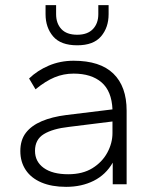

<svg xmlns="http://www.w3.org/2000/svg" viewBox="-20 -716 600 746"><path d="M237 10Q181 10 141 -7Q101 -24 80 -55.5Q59 -87 59 -129Q59 -172 80.5 -200Q102 -228 142 -245Q182 -262 237 -269L417 -291Q414 -362 374.5 -396Q335 -430 266 -430Q227 -430 192 -415.5Q157 -401 118 -369L93 -411Q125 -442 169.5 -461Q214 -480 266 -480Q369 -480 420.5 -430Q472 -380 472 -286V0H418V-84Q391 -37 344 -13.5Q297 10 237 10ZM245 -39Q301 -39 339 -62.5Q377 -86 397 -123Q417 -160 417 -199V-244L248 -223Q185 -216 150.5 -195Q116 -174 116 -130Q116 -88 150 -63.5Q184 -39 245 -39ZM280 -540Q216 -540 186.5 -574.5Q157 -609 157 -661V-696H198V-661Q198 -625 218.5 -603Q239 -581 280 -581Q320 -581 341 -603Q362 -625 362 -661V-696H402V-661Q402 -609 372.5 -574.5Q343 -540 280 -540Z"/></svg>

Font: Gantari Light
Style: Regular
Weight: 300
Designer: Anugrah Pasau
Foundry: Lafontype
Version: Version 1.000; ttfautohint (v1.8.3)